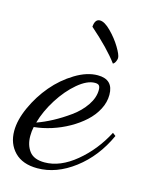

<svg xmlns="http://www.w3.org/2000/svg" viewBox="-129 -628 573 735"><g transform="rotate(15 157.5 -260.5)"><path d="M284.2 -298.8Q284.2 -269 269.3 -240.7Q254.4 -212.4 229.5 -189.7Q204.6 -167 172.6 -148.9Q140.6 -130.9 105.5 -119.6Q70.3 -108.4 36.1 -105Q32.2 -87.4 32.2 -68.8Q32.2 -32.7 50.3 -8.8Q68.4 15.1 110.8 15.1Q172.4 15.1 234.1 -35.9Q295.9 -86.9 335 -162.1L347.2 -152.8Q306.6 -63.5 235.8 -9.8Q165 43.9 89.8 43.9Q31.2 43.9 -0.5 11.5Q-32.2 -21 -32.2 -71.8Q-32.2 -115.2 -8.8 -166.7Q14.6 -218.3 50.5 -260.7Q86.4 -303.2 133.1 -331.5Q179.7 -359.9 222.2 -359.9Q284.2 -359.9 284.2 -298.8ZM219.2 -329.1Q188.5 -329.1 151.4 -297.9Q114.3 -266.6 84.2 -219Q54.2 -171.4 41 -124Q70.3 -134.3 102.3 -151.4Q134.3 -168.5 166.5 -191.7Q198.7 -214.8 219.5 -245.4Q240.2 -275.9 240.2 -306.2Q240.2 -318.4 235.8 -323.7Q231.4 -329.1 219.2 -329.1ZM153.8 -534.2Q156.2 -564.9 175.8 -564.9Q194.3 -564.9 219.7 -539.3Q245.1 -513.7 262.5 -484.9Q279.8 -456.1 279.8 -443.8Q279.8 -438 276.1 -429.7Q272.5 -421.4 266.1 -418Q229 -468.3 153.8 -534.2Z"/></g></svg>

Font: Dancing Script OT
Style: Regular
Weight: 400
Foundry: Pablo Impallari. www.impallari.com
Version: Version 1.000